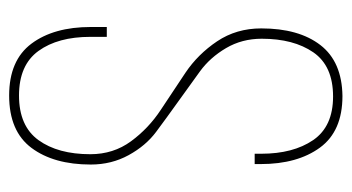

<svg xmlns="http://www.w3.org/2000/svg" viewBox="-190 -554 750 409"><g transform="rotate(90 184.5 -350.0)"><path d="M185 -705Q260 -705 295 -657Q330 -609 330 -531V-518H308V-532Q308 -600 279 -642.5Q250 -685 186 -685Q121 -685 92 -643Q63 -601 63 -533Q63 -491 83 -457Q103 -423 132.5 -401.5Q162 -380 197 -355Q232 -330 261.5 -308Q291 -286 311 -249.5Q331 -213 331 -169Q331 -90 295.5 -42.5Q260 5 184 5Q109 5 73.5 -42.5Q38 -90 38 -169V-203H59V-168Q59 -99 89 -57.5Q119 -16 184 -16Q249 -16 279 -57.5Q309 -99 309 -168Q309 -217 281.5 -254.5Q254 -292 214.5 -318Q175 -344 135.5 -370.5Q96 -397 68.5 -438Q41 -479 41 -532Q41 -612 76.5 -658Q112 -704 185 -705Z"/></g></svg>

Font: Bebas Neue Light
Style: Regular
Weight: 300
Designer: Ryoichi Tsunekawa
Foundry: Ryoichi Tsunekawa
Version: Version 001.003; ttfautohint (v1.5.65-e2d9)